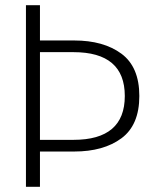

<svg xmlns="http://www.w3.org/2000/svg" viewBox="-20 -720 612 740"><path d="M80 -700H134V-564H266Q379 -564 448 -513Q517 -462 517 -350Q517 -238 448 -187Q379 -136 266 -136H134V0H80ZM263 -181Q461 -181 461 -350Q461 -519 263 -519H134V-181Z"/></svg>

Font: Niramit ExtraLight
Style: Regular
Weight: 200
Designer: Katatrad Aksorn Co.,Ltd.
Foundry: Cadson Demak Co.,Ltd.
Version: Version 1.000; ttfautohint (v1.6)